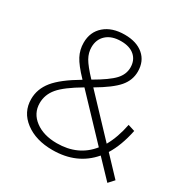

<svg xmlns="http://www.w3.org/2000/svg" viewBox="-162 -847 979 1000"><g transform="rotate(30 327.5 -347.0)"><path d="M644 -23 614 10 513 -96Q427 5 280 5Q180 5 116 -43.5Q52 -92 52 -170Q52 -231 93 -281.5Q134 -332 233 -390L232 -392Q180 -446 161 -482.5Q142 -519 142 -561Q142 -626 187 -665Q232 -704 308 -704Q379 -704 420.5 -668.5Q462 -633 462 -571Q462 -519 426.5 -477.5Q391 -436 302 -384L509 -165Q543 -225 559 -307L600 -294Q580 -197 540 -133ZM189 -561Q189 -528 206 -497.5Q223 -467 273 -414Q356 -462 387 -495.5Q418 -529 418 -570Q418 -614 389 -639.5Q360 -665 308 -665Q252 -665 220.5 -636.5Q189 -608 189 -561ZM282 -37Q410 -37 483 -128L262 -361Q170 -307 135.5 -266Q101 -225 101 -174Q101 -113 151.5 -75Q202 -37 282 -37Z"/></g></svg>

Font: mBank Light
Style: Regular
Weight: 300
Designer: Julieta Ulanovsky
Foundry: Julieta Ulanovsky
Version: Version 7.200;PS 007.200;hotconv 1.0.88;makeotf.lib2.5.64775